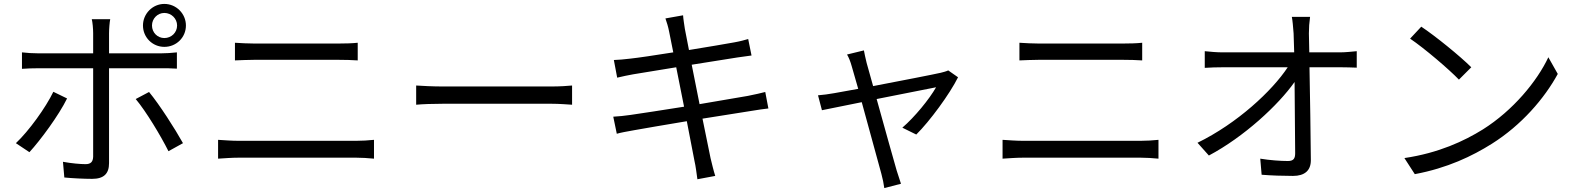

<svg xmlns="http://www.w3.org/2000/svg" viewBox="-20 -869 8040 979"><path d="M755 -739C755 -774 783 -803 818 -803C854 -803 883 -774 883 -739C883 -703 854 -675 818 -675C783 -675 755 -703 755 -739ZM709 -739C709 -678 758 -630 818 -630C879 -630 928 -678 928 -739C928 -799 879 -849 818 -849C758 -849 709 -799 709 -739ZM322 -367 252 -401C213 -320 127 -201 61 -139L130 -93C186 -154 280 -281 322 -367ZM740 -400 672 -364C725 -301 800 -176 839 -98L913 -139C873 -211 793 -336 740 -400ZM92 -602V-518C119 -520 147 -521 177 -521H455V-514C455 -466 455 -125 455 -70C454 -44 443 -32 416 -32C390 -32 344 -36 301 -44L308 36C348 40 408 43 450 43C510 43 536 16 536 -37C536 -108 536 -432 536 -514V-521H801C825 -521 855 -521 882 -519V-602C857 -599 824 -597 800 -597H536V-699C536 -721 539 -757 542 -771H448C452 -756 455 -722 455 -700V-597H177C145 -597 120 -599 92 -602Z M1178 -651V-561C1209 -562 1242 -564 1277 -564C1326 -564 1656 -564 1705 -564C1738 -564 1776 -563 1804 -561V-651C1776 -648 1741 -647 1705 -647C1654 -647 1340 -647 1277 -647C1244 -647 1210 -649 1178 -651ZM1092 -156V-60C1126 -62 1161 -65 1197 -65C1255 -65 1738 -65 1796 -65C1823 -65 1857 -63 1887 -60V-156C1858 -153 1826 -151 1796 -151C1738 -151 1255 -151 1197 -151C1161 -151 1126 -154 1092 -156Z M2102 -433V-335C2133 -338 2186 -340 2241 -340C2316 -340 2715 -340 2790 -340C2835 -340 2877 -336 2897 -335V-433C2875 -431 2839 -428 2789 -428C2715 -428 2315 -428 2241 -428C2185 -428 2132 -431 2102 -433Z M3107 -274 3125 -187C3146 -193 3174 -198 3213 -205C3262 -214 3369 -232 3482 -251L3521 -49C3528 -19 3531 11 3536 45L3627 28C3618 0 3610 -34 3603 -63L3562 -264L3808 -303C3845 -309 3877 -314 3898 -316L3882 -400C3860 -394 3832 -388 3793 -380L3547 -338L3507 -539L3740 -576C3766 -580 3797 -584 3812 -586L3795 -670C3778 -665 3753 -658 3724 -653C3682 -645 3590 -630 3493 -614L3472 -722C3469 -744 3464 -772 3463 -791L3373 -775C3380 -755 3387 -733 3392 -707L3413 -602C3319 -587 3232 -574 3193 -570C3161 -566 3135 -564 3110 -563L3127 -473C3157 -480 3180 -485 3208 -490L3428 -526L3468 -325C3354 -307 3245 -290 3195 -283C3169 -279 3130 -275 3107 -274Z M4865 -475 4815 -510C4805 -505 4789 -501 4777 -498C4743 -490 4573 -457 4432 -430L4399 -548C4393 -573 4388 -595 4385 -612L4299 -591C4308 -576 4316 -556 4323 -531L4356 -416L4234 -394C4204 -389 4179 -385 4151 -383L4171 -307L4374 -348L4474 17C4481 42 4486 68 4489 90L4574 68C4568 50 4558 19 4552 0C4539 -44 4490 -220 4450 -364L4753 -424C4719 -364 4644 -272 4581 -218L4652 -183C4720 -250 4823 -390 4865 -475Z M5178 -651V-561C5209 -562 5242 -564 5277 -564C5326 -564 5656 -564 5705 -564C5738 -564 5776 -563 5804 -561V-651C5776 -648 5741 -647 5705 -647C5654 -647 5340 -647 5277 -647C5244 -647 5210 -649 5178 -651ZM5092 -156V-60C5126 -62 5161 -65 5197 -65C5255 -65 5738 -65 5796 -65C5823 -65 5857 -63 5887 -60V-156C5858 -153 5826 -151 5796 -151C5738 -151 5255 -151 5197 -151C5161 -151 5126 -154 5092 -156Z M6086 -141 6144 -76C6323 -171 6498 -333 6581 -451L6584 -88C6584 -61 6576 -48 6547 -48C6510 -48 6454 -52 6406 -60L6413 22C6462 26 6521 28 6573 28C6633 28 6664 0 6664 -52C6663 -177 6660 -376 6657 -526H6816C6840 -526 6875 -525 6898 -524V-608C6878 -606 6839 -602 6813 -602H6656L6654 -699C6654 -727 6656 -755 6660 -783H6567C6571 -762 6573 -737 6576 -699L6579 -602H6215C6184 -602 6152 -605 6123 -608V-523C6154 -525 6183 -526 6217 -526H6546C6467 -406 6289 -240 6086 -141Z M7227 -733 7170 -672C7244 -622 7369 -515 7419 -463L7482 -526C7426 -582 7298 -686 7227 -733ZM7141 -63 7194 19C7360 -12 7487 -73 7587 -136C7738 -231 7855 -367 7923 -492L7875 -577C7817 -454 7695 -306 7541 -209C7446 -150 7316 -89 7141 -63Z"/></svg>

Font: Noto Sans KR
Style: Regular
Weight: 400
Designer: Ryoko NISHIZUKA 西塚涼子 (kana, bopomofo & ideographs); Paul D. Hunt (Latin, Greek & Cyrillic); Sandoll Communications 산돌커뮤니
Foundry: Adobe
Version: Version 2.004;hotconv 1.0.118;makeotfexe 2.5.65603